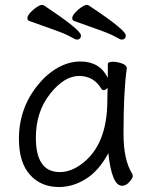

<svg xmlns="http://www.w3.org/2000/svg" viewBox="-20 -733 615 771"><path d="M470 13Q429 13 415 -118Q378 -48 325.5 -15Q273 18 217 18Q144 18 100 -31.5Q56 -81 56 -175Q56 -300 134 -394Q169 -437 213 -461.5Q257 -486 303 -486Q381 -486 413 -420V-475Q413 -485 432 -485Q451 -485 470 -478Q489 -471 489 -459V-457Q476 -368 476 -195Q476 -90 511 -35Q513 -31 513 -24.5Q513 -18 499.5 -2.5Q486 13 470 13ZM124 -180Q124 -42 220 -42Q264 -42 307 -74Q411 -150 411 -330Q411 -355 412 -380Q403 -371 397 -371Q391 -371 388 -375Q357 -428 297.5 -428Q238 -428 181 -356Q124 -284 124 -180ZM485 -591Q485 -574 468 -574Q463 -574 443 -585.5Q423 -597 375 -614Q327 -631 277 -649Q270 -652 270 -660.5Q270 -669 281 -681.5Q292 -694 306 -703.5Q320 -713 326.5 -713Q333 -713 335 -712Q485 -613 485 -591ZM305 -591Q305 -574 288 -574Q283 -574 263 -585.5Q243 -597 195 -614Q147 -631 97 -649Q90 -652 90 -660.5Q90 -669 101 -681.5Q112 -694 126 -703.5Q140 -713 146.5 -713Q153 -713 155 -712Q305 -613 305 -591Z"/></svg>

Font: QiushuiShotai
Style: Regular
Weight: 600
Designer: Fontworks Inc.
Foundry: Fontworks Inc.
Version: Version 1.250